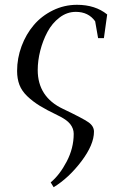

<svg xmlns="http://www.w3.org/2000/svg" viewBox="-20 -472 493 795"><path d="M50.8 -178.2Q50.8 -231 69.3 -280.8Q87.9 -330.6 120.1 -368.4Q152.3 -406.2 199.2 -429.2Q246.1 -452.1 298.8 -452.1Q374.5 -452.1 423.8 -412.1L410.2 -314H386.2L374 -383.8Q346.2 -422.9 293.9 -422.9Q257.3 -422.9 226.6 -399.4Q195.8 -376 176.5 -339.8Q157.2 -303.7 146.7 -262.2Q136.2 -220.7 136.2 -182.1Q136.2 -70.3 241.2 -21Q323.2 18.1 346.2 34.2Q369.1 50.3 369.1 73.2Q369.1 127 317.1 195.8Q265.1 264.6 202.1 303.2L189.9 283.2Q227.1 252.4 256.1 197Q285.2 141.6 285.2 82Q285.2 60.1 270.5 41.5Q255.9 22.9 217.8 4.9Q172.9 -16.6 144 -34.4Q115.2 -52.2 92.8 -73.7Q70.3 -95.2 60.5 -120.6Q50.8 -146 50.8 -178.2Z"/></svg>

Font: Dihjauti S
Style: Bold Italic
Weight: 700
Italic angle: -9°
Designer: T. Christopher White
Version: Version 3.0.0